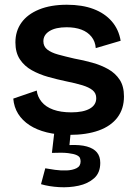

<svg xmlns="http://www.w3.org/2000/svg" viewBox="-20 -556 577 810"><path d="M273 13Q220 13 177.5 2.5Q135 -8 104.5 -28Q74 -48 56.5 -76Q39 -104 36 -140L135 -174Q138 -148 155.5 -126.5Q173 -105 204.5 -93.5Q236 -82 281 -82Q331 -82 358.5 -97.5Q386 -113 386 -142Q386 -163 370.5 -175.5Q355 -188 327 -196.5Q299 -205 259 -213Q221 -221 183.5 -231.5Q146 -242 114.5 -259.5Q83 -277 64 -305.5Q45 -334 45 -377Q45 -425 70.5 -460.5Q96 -496 145 -516Q194 -536 262 -536Q327 -536 374.5 -518Q422 -500 451.5 -466Q481 -432 489 -384L384 -353Q382 -381 366 -401Q350 -421 323.5 -431Q297 -441 261 -441Q215 -441 189 -425Q163 -409 163 -382Q163 -360 179.5 -347Q196 -334 225 -326Q254 -318 293 -309Q332 -302 369.5 -291.5Q407 -281 437 -264Q467 -247 485 -219.5Q503 -192 503 -149Q503 -97 475.5 -60.5Q448 -24 396.5 -5.5Q345 13 273 13ZM153 221 171 154Q187 157 212 160.5Q237 164 261.5 163Q286 162 303 153.5Q320 145 320 125Q320 118 317.5 111Q315 104 303.5 98.5Q292 93 267.5 90Q243 87 199 89L210 -5H279L273 56Q318 54 346.5 62Q375 70 389 87Q403 104 403 131Q403 173 377 196Q351 219 311.5 227.5Q272 236 229.5 233.5Q187 231 153 221Z"/></svg>

Font: Bricolage Grotesque 20pt SemiBold
Style: Regular
Weight: 600
Version: Version 1.001;gftools[0.9.33.dev8+g029e19f]